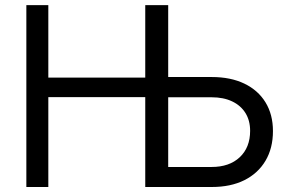

<svg xmlns="http://www.w3.org/2000/svg" viewBox="-20 -748 1160 768"><path d="M85.4 0V-727.5H173.3V-437.5H604V-359.4H173.3V0ZM628.4 -439.9H827.1Q902.3 -439.9 957.3 -413.6Q1012.2 -387.2 1042 -338.6Q1071.8 -290 1071.8 -223.6Q1071.8 -155.3 1042 -105Q1012.2 -54.7 957.5 -27.3Q902.8 0 827.1 0H561V-727.5H652.8V-80.1H826.2Q897.5 -80.1 939 -119.1Q980.5 -158.2 980.5 -224.6Q980.5 -266.1 961.7 -296.1Q942.9 -326.2 908.4 -342.5Q874 -358.9 826.2 -358.9H628.4Z"/></svg>

Font: Inter 17pt
Style: Regular
Weight: 400
Version: Version 4.001;git-66647c0bb